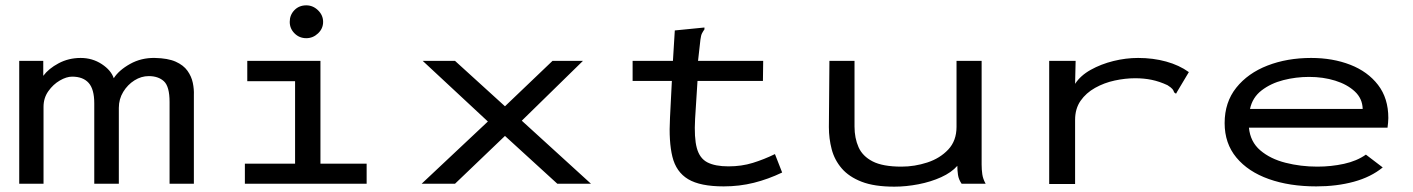

<svg xmlns="http://www.w3.org/2000/svg" viewBox="-20 -688 5290 719"><path d="M52 0V-460H142V-404Q162 -431 199.5 -451Q237 -471 282 -471Q326 -471 361 -448Q396 -425 406 -395Q425 -425 467 -448.5Q509 -472 560 -471Q609 -470 638 -457Q667 -444 682 -423Q697 -402 702 -378Q707 -354 706 -332V0H615V-306Q615 -364 594 -383.5Q573 -403 537 -403Q509 -403 483.5 -387Q458 -371 441.5 -344Q425 -317 425 -284V0H333V-301Q333 -354 312 -377.5Q291 -401 250 -401Q229 -401 204 -386.5Q179 -372 161 -346.5Q143 -321 143 -288V0Z M897 0V-75H1085V-384H906V-460H1180V-75H1353V0ZM1127 -545Q1101 -545 1083 -563Q1065 -581 1065 -606Q1065 -632 1082.5 -650Q1100 -668 1127 -668Q1152 -668 1171 -649.5Q1190 -631 1190 -606Q1190 -581 1171 -563Q1152 -545 1127 -545Z M1559 0 1807 -233 1563 -460H1684L1871 -290L2049 -460H2163L1934 -236L2193 0H2067L1871 -179L1684 0Z M2690 10Q2602 10 2557 -17Q2512 -44 2498 -101Q2484 -158 2489 -247L2496 -385H2349V-460H2500L2507 -574L2608 -584L2618 -585V-578Q2613 -571 2609 -563.5Q2605 -556 2603 -540L2594 -460H2838L2837 -385H2592L2583 -243Q2579 -172 2589.5 -133.5Q2600 -95 2629 -80Q2658 -65 2708 -65Q2757 -65 2799 -78Q2841 -91 2882 -111L2909 -42Q2857 -17 2803 -3.5Q2749 10 2690 10Z M3329 11Q3254 11 3206.5 -7.5Q3159 -26 3132 -57.5Q3105 -89 3094.5 -129Q3084 -169 3084 -212L3086 -460H3180V-214Q3180 -171 3195 -137Q3210 -103 3248 -83.5Q3286 -64 3356 -64Q3405 -64 3452.5 -79.5Q3500 -95 3531 -128Q3562 -161 3562 -213V-460H3656V-72Q3656 -53 3658.5 -35.5Q3661 -18 3671 0H3581Q3570 -16 3567.5 -33Q3565 -50 3565 -67Q3543 -42 3504.5 -24.5Q3466 -7 3419.5 2Q3373 11 3329 11Z M3909 -460H4008L4006 -374Q4026 -405 4064.5 -426.5Q4103 -448 4149.5 -459.5Q4196 -471 4242 -471Q4298 -471 4347 -457.5Q4396 -444 4432 -418L4389 -346L4384 -337L4377 -342Q4375 -349 4370.5 -354.5Q4366 -360 4352 -369Q4322 -383 4293 -389Q4264 -395 4231 -395Q4194 -395 4154.5 -386.5Q4115 -378 4081 -359Q4047 -340 4026.5 -310.5Q4006 -281 4006 -239V1H3909Z M4909 10Q4809 10 4731.5 -17.5Q4654 -45 4610 -98Q4566 -151 4566 -227Q4566 -305 4609.5 -359.5Q4653 -414 4726.5 -442.5Q4800 -471 4890 -471Q4971 -471 5036.5 -445.5Q5102 -420 5140.5 -370Q5179 -320 5179 -246Q5179 -237 5178 -228Q5177 -219 5176 -210H4657Q4662 -157 4699.5 -125Q4737 -93 4794 -78.5Q4851 -64 4913 -64Q4965 -64 5013 -74.5Q5061 -85 5095 -109L5158 -61Q5114 -25 5050 -7.5Q4986 10 4909 10ZM4661 -280H5083Q5082 -319 5053.5 -345.5Q5025 -372 4980 -386Q4935 -400 4882 -400Q4833 -400 4786 -388Q4739 -376 4704.5 -349.5Q4670 -323 4661 -280Z"/></svg>

Font: Inconsolata ExtraExpanded Medium
Style: Regular
Weight: 500
Width: 8
Monospace: yes
Designer: Raph Levien, Cyreal, Brenton Simpson
Foundry: Raph Levien, Cyreal, Google
Version: Version 3.001; ttfautohint (v1.8.2.53-6de2)